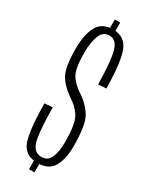

<svg xmlns="http://www.w3.org/2000/svg" viewBox="-183 -718 593 759"><g transform="rotate(30 114.0 -338.0)"><path d="M98.5 -627.5H123V-679H98.5ZM100.5 3.5H125.5V-48H100.5ZM117.5 -34.5Q167.5 -34.5 187.8 -69.2Q208 -104 208 -163.5Q208 -259 187.5 -294.2Q167 -329.5 128 -356Q91.5 -379 75.5 -406.8Q59.5 -434.5 59.5 -503Q59.5 -554.5 71.8 -584Q84 -613.5 112.5 -613.5Q144.5 -613.5 156.2 -570.8Q168 -528 169.5 -423.5L206 -426Q204 -551 184.5 -596.2Q165 -641.5 113 -641.5Q63 -641.5 42.5 -604Q22 -566.5 22 -502.5Q22 -420 39.8 -387Q57.5 -354 98 -325.5Q134.5 -303 152.5 -272.8Q170.5 -242.5 170.5 -160.5Q170.5 -117.5 159 -90.2Q147.5 -63 117.5 -63Q85.5 -63 73.2 -99.5Q61 -136 59.5 -255.5L23 -252.5Q25 -113.5 45 -74Q65 -34.5 117.5 -34.5Z"/></g></svg>

Font: Anybody ExtraCondensed ExtraLight
Style: Regular
Weight: 250
Width: 2
Version: Version 1.113;gftools[0.9.25]